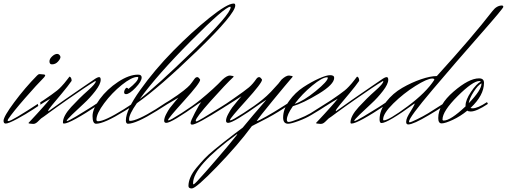

<svg xmlns="http://www.w3.org/2000/svg" viewBox="-46 -696 2859 1083"><path d="M247 -333Q233 -333 233 -350Q233 -364 248 -378Q263 -392 277 -392Q284 -392 289.5 -386Q295 -380 295 -374Q295 -364 281 -348.5Q267 -333 247 -333ZM0 -24Q27 -64 95 -142Q163 -220 203 -260Q209 -268 209 -271Q209 -275 201 -276L178 -278Q170 -278 163 -270Q95 -201 34.5 -119.5Q-26 -38 -26 -15Q-26 1 -14 1Q2 1 51 -25.5Q100 -52 141 -79L182 -106L181 -119Q20 -13 2 -13Q-3 -13 -3 -17Z M170 -98 167 -110 200 -131Q224 -147 244 -161.5Q264 -176 276 -185.5Q288 -195 300.5 -208.5Q313 -222 317 -227Q321 -232 332.5 -246.5Q344 -261 346 -264Q358 -260 358 -240Q338 -211 304 -170.5Q270 -130 248 -103.5Q226 -77 226 -71Q226 -69 227 -69Q229 -69 232 -72Q256 -90 316.5 -132Q377 -174 427.5 -208.5Q478 -243 481 -245Q503 -261 513 -261Q522 -261 522 -246Q522 -222 492 -183Q462 -144 426 -111Q390 -78 360 -49Q330 -20 330 -14Q330 -13 331 -13Q339 -13 383.5 -39.5Q428 -66 469 -92L510 -119L511 -106Q350 1 315 1Q309 1 309 -5Q309 -42 355.5 -92.5Q402 -143 448 -183.5Q494 -224 494 -237Q494 -239 492 -239L490 -238Q446 -212 330 -131Q306 -114 279 -95Q252 -76 234.5 -63Q217 -50 202 -39Q187 -28 186 -28Q182 -25 173.5 -16Q165 -7 157.5 -2Q150 3 141 3Q117 1 116 0Q115 -1 115 -3Q116 -4 132 -21Q148 -38 163.5 -55Q179 -72 200.5 -96Q222 -120 237 -139L208 -122Z M496 2Q476 2 476 -41Q476 -82 517 -137.5Q558 -193 620 -234Q682 -275 733 -275Q753 -275 753 -259Q753 -237 718.5 -201Q684 -165 665 -165Q654 -165 654 -176Q654 -183 659 -192Q664 -201 669 -201Q671 -201 673.5 -199.5Q676 -198 677 -196L678 -194Q734 -238 734 -259Q734 -262 729 -262Q697 -262 641 -217Q585 -172 541.5 -113.5Q498 -55 498 -21Q498 -12 507 -12Q544 -12 653 -80L713 -119L714 -106Q689 -90 657 -70Q541 2 496 2Z M1253 -658Q1223 -658 1032 -466Q841 -274 742 -137Q834 -207 1044.5 -411.5Q1255 -616 1255 -655Q1255 -657 1253 -658ZM1281 -665Q1281 -617 1066.5 -409.5Q852 -202 726 -114Q682 -51 682 -23Q682 -14 686 -14Q727 -14 833 -80L893 -119L894 -106Q869 -90 837 -70Q721 2 676 2Q664 2 664 -17Q664 -75 745 -188.5Q826 -302 930.5 -408.5Q1035 -515 1135.5 -595.5Q1236 -676 1272 -676Q1276 -676 1277 -675Q1281 -673 1281 -665Z M960 -145 921 -122 882 -99 879 -110 913 -131Q961 -162 988.5 -184Q1016 -206 1025 -216.5Q1034 -227 1051 -251Q1058 -261 1067 -261Q1071 -261 1075 -257Q1079 -253 1081 -250L1083 -246Q1083 -228 992.5 -128Q902 -28 902 -19Q902 -17 905 -17Q914 -17 978 -58Q1042 -99 1084 -133Q1162 -197 1209 -247Q1234 -270 1251 -270Q1272 -268 1272 -264L1271 -262Q1228 -222 1143 -127Q1058 -32 1058 -15Q1058 -11 1062 -11Q1071 -11 1201 -93L1242 -119L1243 -107Q1231 -99 1212 -87Q1063 7 1038 7Q1029 7 1029 -2Q1029 -13 1053.5 -60Q1078 -107 1089 -120L1073 -111Q922 -3 892 -3Q880 -3 880 -15Q880 -30 891 -51.5Q902 -73 911.5 -86Q921 -99 940 -121.5Q959 -144 960 -145Z M1231 -99 1228 -110 1266 -136Q1337 -185 1358.5 -203.5Q1380 -222 1400 -251Q1407 -261 1416 -261Q1420 -261 1424 -257Q1428 -253 1430 -250L1432 -246Q1432 -228 1341.5 -128Q1251 -28 1251 -19Q1251 -17 1254 -17Q1263 -17 1327 -58Q1391 -99 1433 -133Q1459 -154 1482 -178Q1505 -202 1524 -224L1542 -247Q1567 -270 1584 -270Q1605 -268 1605 -264L1604 -262Q1571 -224 1492 -128Q1413 -32 1402 -13Q1410 -13 1456 -39Q1502 -65 1544 -92L1585 -118L1586 -106Q1522 -62 1466 -32L1375 15Q1296 122 1177.5 244.5Q1059 367 1036 367Q1017 367 1017 353Q1017 330 1028 304Q1039 278 1062 250.5Q1085 223 1106.5 200Q1128 177 1163.5 148Q1199 119 1220 102.5Q1241 86 1277 58.5Q1313 31 1323 24Q1364 -26 1383.5 -48.5Q1403 -71 1418.5 -89Q1434 -107 1456 -133Q1457 -134 1443.5 -125Q1430 -116 1422 -111Q1271 -3 1241 -3Q1229 -3 1229 -15Q1229 -30 1241 -52.5Q1253 -75 1264 -90Q1275 -105 1295 -128.5Q1315 -152 1316 -153ZM1046 344Q1052 344 1113.5 274Q1175 204 1234 134L1292 63Q1292 61 1290 61Q1043 241 1043 338Q1043 344 1046 344Z M1803 -257Q1803 -260 1799 -260Q1772 -260 1715 -213Q1658 -166 1616 -110Q1666 -126 1734.5 -182Q1803 -238 1803 -257ZM1572 -21Q1572 -8 1582 -8Q1594 -8 1636 -24.5Q1678 -41 1705 -57L1803 -119L1804 -106Q1759 -76 1711 -48Q1680 -29 1638 -13.5Q1596 2 1579 2Q1551 2 1551 -33Q1551 -80 1585 -127Q1619 -174 1664.5 -204Q1710 -234 1752.5 -253Q1795 -272 1816 -272Q1839 -272 1839 -257Q1839 -220 1751.5 -167Q1664 -114 1606 -97Q1572 -48 1572 -21Z M1792 -98 1789 -110 1822 -131Q1846 -147 1866 -161.5Q1886 -176 1898 -185.5Q1910 -195 1922.5 -208.5Q1935 -222 1939 -227Q1943 -232 1954.5 -246.5Q1966 -261 1968 -264Q1980 -260 1980 -240Q1960 -211 1926 -170.5Q1892 -130 1870 -103.5Q1848 -77 1848 -71Q1848 -69 1849 -69Q1851 -69 1854 -72Q1878 -90 1938.5 -132Q1999 -174 2049.5 -208.5Q2100 -243 2103 -245Q2125 -261 2135 -261Q2144 -261 2144 -246Q2144 -222 2114 -183Q2084 -144 2048 -111Q2012 -78 1982 -49Q1952 -20 1952 -14Q1952 -13 1953 -13Q1961 -13 2005.5 -39.5Q2050 -66 2091 -92L2132 -119L2133 -106Q1972 1 1937 1Q1931 1 1931 -5Q1931 -42 1977.5 -92.5Q2024 -143 2070 -183.5Q2116 -224 2116 -237Q2116 -239 2114 -239L2112 -238Q2068 -212 1952 -131Q1928 -114 1901 -95Q1874 -76 1856.5 -63Q1839 -50 1824 -39Q1809 -28 1808 -28Q1804 -25 1795.5 -16Q1787 -7 1779.5 -2Q1772 3 1763 3Q1739 1 1738 0Q1737 -1 1737 -3Q1738 -4 1754 -21Q1770 -38 1785.5 -55Q1801 -72 1822.5 -96Q1844 -120 1859 -139L1830 -122Z M2119 -17Q2146 -17 2252 -95.5Q2358 -174 2404 -246Q2404 -253 2392 -253Q2364 -253 2297 -211Q2230 -169 2172.5 -112.5Q2115 -56 2115 -22Q2115 -17 2119 -17ZM2257 6Q2245 6 2245 -8Q2245 -21 2251.5 -35Q2258 -49 2271 -69.5Q2284 -90 2291 -105L2293 -111L2292 -112Q2141 -2 2106 -2Q2095 -2 2095 -22Q2095 -74 2132.5 -122Q2170 -170 2223 -200.5Q2276 -231 2329 -249Q2382 -267 2418 -267Q2619 -488 2732 -634Q2755 -664 2784 -665Q2793 -665 2793 -657Q2793 -649 2660 -498Q2527 -347 2394 -190Q2261 -33 2261 -10Q2261 -6 2265 -6Q2271 -6 2306 -23Q2341 -40 2369 -57L2467 -119L2468 -106Q2422 -75 2374 -47Q2285 6 2257 6Z M2670 -225V-226Q2650 -216 2626 -178.5Q2602 -141 2598 -114Q2670 -188 2670 -225ZM2457 -16Q2495 -16 2580 -96V-101Q2580 -132 2610.5 -177.5Q2641 -223 2666 -236Q2663 -239 2658 -239Q2621 -239 2535.5 -154Q2450 -69 2450 -22Q2450 -16 2457 -16ZM2426 -30Q2426 -105 2512.5 -179.5Q2599 -254 2656 -254Q2684 -254 2684 -229Q2684 -158 2608 -87Q2614 -85 2620 -85Q2648 -85 2701 -120L2706 -110Q2642 -67 2609 -67Q2596 -67 2590 -72Q2551 -40 2508 -20Q2465 0 2445 0Q2426 0 2426 -30Z"/></svg>

Font: Herr Von Muellerhoff
Style: Regular
Weight: 400
Designer: Alejandro Paul
Foundry: Alejandro Paul
Version: Version 1.000